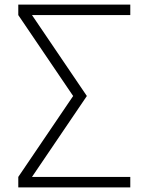

<svg xmlns="http://www.w3.org/2000/svg" viewBox="-20 -820 640 840"><path d="M60 0V-46L300 -400L60 -754V-800H550V-754H120L360 -400L120 -46H550V0Z"/></svg>

Font: Victor Mono Thin
Style: Regular
Weight: 100
Monospace: yes
Designer: Rune Bjørnerås
Version: Version 1.561;gftools[0.9.30]